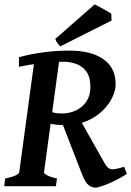

<svg xmlns="http://www.w3.org/2000/svg" viewBox="-23 -865 610 892"><path d="M514.2 -474.1Q514.2 -444.8 498.5 -411.9Q482.9 -378.9 452.4 -349.6Q421.9 -320.3 378.2 -302Q334.5 -283.7 278.3 -283.7Q261.2 -283.7 239 -285.6Q216.8 -287.6 201.2 -293.5L209 -347.7Q223.6 -341.8 237.3 -339.8Q251 -337.9 266.1 -337.9Q300.3 -337.9 330.1 -352.1Q359.9 -366.2 378.4 -393.6Q397 -420.9 397 -460Q397 -508.3 377.4 -533.7Q357.9 -559.1 329.8 -568.6Q301.8 -578.1 274.4 -578.1Q225.1 -578.1 167.2 -571.3Q109.4 -564.5 64.9 -554.7L65.4 -599.1Q109.4 -611.8 170.7 -620.8Q231.9 -629.9 298.8 -629.9Q401.4 -629.9 457.8 -589.8Q514.2 -549.8 514.2 -474.1ZM566.4 -57.1Q541 -40 510.5 -25.4Q480 -10.7 455.3 -2Q430.7 6.8 421.9 6.8Q405.3 6.8 389.4 -4.4Q373.5 -15.6 357.4 -57.1L263.7 -298.8L343.3 -318.8L464.4 -104.5Q478.5 -79.6 496.3 -78.6Q514.2 -77.6 553.7 -90.3ZM254.9 -604.5 181.6 -65.4Q180.2 -59.6 195.6 -51Q210.9 -42.5 241.7 -35.6L236.8 0H-3.4L1 -35.6Q64.5 -49.3 66.4 -65.4L139.6 -604.5ZM494.1 -800.8 495.1 -769.5 257.8 -649.9Q251 -654.3 244.4 -663.8Q237.8 -673.3 233.9 -684.1L417 -844.7Q423.8 -841.3 440.4 -832.3Q457 -823.2 473.1 -814.2Q489.3 -805.2 494.1 -800.8Z"/></svg>

Font: Gentium Plus
Style: Bold Italic
Weight: 700
Italic angle: -8°
Designer: Victor Gaultney, Annie Olsen, Iska Routamaa, Becca Hirsbrunner
Foundry: SIL International
Version: Version 6.101